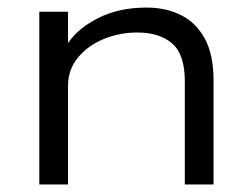

<svg xmlns="http://www.w3.org/2000/svg" viewBox="-20 -488 665 508"><path d="M84 0V-457H160V-374Q187 -414 241.5 -441Q296 -468 368 -468Q418 -468 458 -448.5Q498 -429 521.5 -386.5Q545 -344 545 -275V0H469V-273Q469 -344 435.5 -373Q402 -402 343 -402Q297 -402 255 -385Q213 -368 186.5 -336Q160 -304 160 -261V0Z"/></svg>

Font: Inconsolata Expanded
Style: Regular
Weight: 400
Width: 7
Monospace: yes
Designer: Raph Levien, Cyreal, Brenton Simpson
Foundry: Raph Levien, Cyreal, Google
Version: Version 3.100; ttfautohint (v1.8.4.7-5d5b)